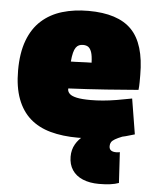

<svg xmlns="http://www.w3.org/2000/svg" viewBox="-54 -606 697 860"><g transform="rotate(5 294.5 -176.0)"><path d="M311 10Q242 10 187.5 -5Q133 -20 95.5 -53Q58 -86 38 -139Q18 -192 18 -267Q18 -346 39 -402Q60 -458 99 -493Q138 -528 191.5 -544Q245 -560 309 -560Q442 -560 503.5 -497Q565 -434 565 -294Q565 -282 565 -262.5Q565 -243 563 -227Q535 -225 498.5 -222Q462 -219 420.5 -216Q379 -213 335.5 -210.5Q292 -208 249 -206Q249 -205 249 -203.5Q249 -202 249 -200Q250 -190 259 -181.5Q268 -173 290.5 -168Q313 -163 353 -163Q379 -163 408 -165.5Q437 -168 470 -173.5Q503 -179 538 -186L564 -27Q523 -14 483.5 -6Q444 2 402 6Q360 10 311 10ZM250 -327Q260 -327 271.5 -327.5Q283 -328 295.5 -328.5Q308 -329 320 -329.5Q332 -330 343 -330Q342 -361 336.5 -377Q331 -393 322 -399.5Q313 -406 298 -406Q288 -406 280 -402.5Q272 -399 266 -390.5Q260 -382 256 -366.5Q252 -351 250 -327ZM423 208Q381 208 350 195Q319 182 302.5 157Q286 132 286 97Q286 66 300 41.5Q314 17 337.5 0Q361 -17 387 -24L509 -12Q489 -4 477 3Q465 10 460.5 17.5Q456 25 456 35Q456 48 464 54Q472 60 487 60Q492 60 496.5 59.5Q501 59 504 58L512 196Q496 202 474 205Q452 208 423 208Z"/></g></svg>

Font: Georama ExtraCondensed Thin Black
Style: Regular
Weight: 900
Version: Version 1.001